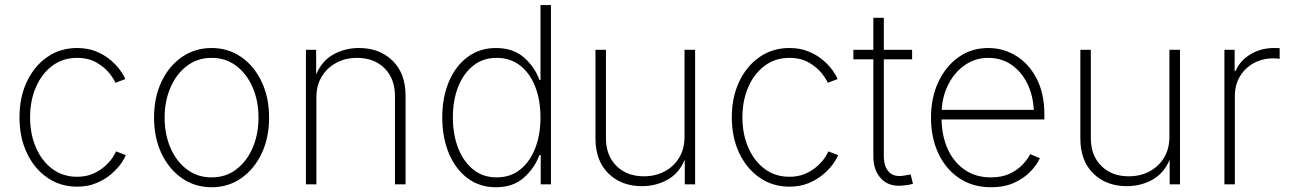

<svg xmlns="http://www.w3.org/2000/svg" viewBox="-20 -748 5238 779"><path d="M292.5 9.3Q225.1 9.3 172.4 -26.9Q119.6 -63 89.4 -126.5Q59.1 -189.9 59.1 -272Q59.1 -354 89.4 -417.5Q119.6 -481 172.4 -517.1Q225.1 -553.2 292.5 -553.2Q335.9 -553.2 369.9 -539.3Q403.8 -525.4 428.5 -504.4Q453.1 -483.4 468 -462.4Q482.9 -441.4 488.3 -427.2L448.2 -412.1Q443.8 -424.8 425.3 -449Q406.7 -473.1 373.5 -493.2Q340.3 -513.2 292.5 -513.2Q235.4 -513.2 192.6 -481.4Q149.9 -449.7 126 -395Q102.1 -340.3 102.1 -272Q102.1 -203.6 126 -148.9Q149.9 -94.2 192.6 -62.5Q235.4 -30.8 292.5 -30.8Q329.1 -30.8 356.9 -43Q384.8 -55.2 404.5 -72.8Q424.3 -90.3 435.8 -107.2Q447.3 -124 450.7 -133.8L490.2 -118.7Q485.4 -104.5 470.2 -83.3Q455.1 -62 430.2 -40.8Q405.3 -19.5 370.8 -5.1Q336.4 9.3 292.5 9.3Z M838.4 11.7Q771 11.7 718.3 -24.9Q665.5 -61.5 635.3 -125.2Q605 -189 605 -271Q605 -353 635.3 -416.7Q665.5 -480.5 718.3 -516.8Q771 -553.2 838.4 -553.2Q905.8 -553.2 958.5 -516.8Q1011.2 -480.5 1041.5 -416.5Q1071.8 -352.5 1071.8 -271Q1071.8 -189 1041.5 -125.2Q1011.2 -61.5 958.7 -24.9Q906.2 11.7 838.4 11.7ZM838.4 -28.3Q896 -28.3 938.7 -60.8Q981.4 -93.3 1005.1 -148.2Q1028.8 -203.1 1028.8 -271Q1028.8 -338.4 1005.1 -393.3Q981.4 -448.2 938.7 -480.7Q896 -513.2 838.4 -513.2Q781.2 -513.2 738.5 -480.7Q695.8 -448.2 671.9 -393.3Q647.9 -338.4 647.9 -271Q647.9 -203.1 671.6 -148.2Q695.3 -93.3 738.3 -60.8Q781.2 -28.3 838.4 -28.3Z M1263.7 -353.5V0H1221.2V-545.9H1262.7V-445.8Q1286.1 -501.5 1333 -527.3Q1379.9 -553.2 1437 -553.2Q1520 -553.2 1572.8 -501.7Q1625.5 -450.2 1625.5 -359.9V0H1582.5V-357.9Q1582.5 -428.7 1540.3 -470.9Q1498 -513.2 1428.7 -513.2Q1381.8 -513.2 1344.5 -493.2Q1307.1 -473.1 1285.4 -437.3Q1263.7 -401.4 1263.7 -353.5Z M1991.7 11.7Q1926.3 11.7 1877.4 -24.7Q1828.6 -61 1801.5 -125Q1774.4 -189 1774.4 -271.5Q1774.4 -353.5 1801.5 -417.2Q1828.6 -481 1877.7 -517.1Q1926.8 -553.2 1992.2 -553.2Q2062 -553.2 2106 -514.6Q2149.9 -476.1 2168.5 -423.8H2172.9V-727.5H2215.3V0H2173.8V-119.1H2168.5Q2149.4 -66.4 2105.7 -27.3Q2062 11.7 1991.7 11.7ZM1995.1 -28.3Q2050.8 -28.3 2090.6 -60.1Q2130.4 -91.8 2151.6 -147Q2172.9 -202.1 2172.9 -272Q2172.9 -341.3 2151.6 -396Q2130.4 -450.7 2090.6 -481.9Q2050.8 -513.2 1995.1 -513.2Q1939.5 -513.2 1899.7 -481.4Q1859.9 -449.7 1838.6 -395Q1817.4 -340.3 1817.4 -272Q1817.4 -203.1 1838.6 -147.9Q1859.9 -92.8 1899.7 -60.5Q1939.5 -28.3 1995.1 -28.3Z M2584.5 7.3Q2501 7.3 2448.5 -44.2Q2396 -95.7 2396 -186V-545.9H2438.5V-188Q2438.5 -117.2 2481 -75Q2523.4 -32.7 2592.3 -32.7Q2639.6 -32.7 2677 -52.7Q2714.4 -72.8 2735.8 -108.6Q2757.3 -144.5 2757.3 -192.4V-545.9H2800.3V0H2758.3V-100.1Q2734.9 -44.4 2688 -18.6Q2641.1 7.3 2584.5 7.3Z M3182.6 9.3Q3115.2 9.3 3062.5 -26.9Q3009.8 -63 2979.5 -126.5Q2949.2 -189.9 2949.2 -272Q2949.2 -354 2979.5 -417.5Q3009.8 -481 3062.5 -517.1Q3115.2 -553.2 3182.6 -553.2Q3226.1 -553.2 3260 -539.3Q3293.9 -525.4 3318.6 -504.4Q3343.3 -483.4 3358.2 -462.4Q3373 -441.4 3378.4 -427.2L3338.4 -412.1Q3334 -424.8 3315.4 -449Q3296.9 -473.1 3263.7 -493.2Q3230.5 -513.2 3182.6 -513.2Q3125.5 -513.2 3082.8 -481.4Q3040 -449.7 3016.1 -395Q2992.2 -340.3 2992.2 -272Q2992.2 -203.6 3016.1 -148.9Q3040 -94.2 3082.8 -62.5Q3125.5 -30.8 3182.6 -30.8Q3219.2 -30.8 3247.1 -43Q3274.9 -55.2 3294.7 -72.8Q3314.5 -90.3 3325.9 -107.2Q3337.4 -124 3340.8 -133.8L3380.4 -118.7Q3375.5 -104.5 3360.4 -83.3Q3345.2 -62 3320.3 -40.8Q3295.4 -19.5 3261 -5.1Q3226.6 9.3 3182.6 9.3Z M3680.7 -545.9V-507.3H3565.9V-116.2Q3565.9 -70.8 3587.4 -49.6Q3608.9 -28.3 3648.4 -35.6Q3660.2 -37.1 3674.8 -40.5L3684.1 -2.4Q3669.9 2.4 3651.4 3.9Q3591.3 12.7 3557.4 -20.8Q3523.4 -54.2 3523.4 -113.8V-507.3H3442.4V-545.9H3523.4V-675.8H3565.9V-545.9Z M4000.5 11.7Q3926.8 11.7 3872.1 -24.9Q3817.4 -61.5 3787.4 -125.2Q3757.3 -189 3757.3 -270.5Q3757.3 -352.1 3787.4 -415.8Q3817.4 -479.5 3869.6 -516.4Q3921.9 -553.2 3989.7 -553.2Q4051.3 -553.2 4103 -521.2Q4154.8 -489.3 4186 -429Q4217.3 -368.7 4217.3 -283.7V-263.2H3800.3Q3801.3 -195.8 3825.4 -142.8Q3849.6 -89.8 3894 -59.1Q3938.5 -28.3 4000.5 -28.3Q4045.4 -28.3 4077.1 -43.5Q4108.9 -58.6 4129.4 -80.6Q4149.9 -102.5 4159.7 -122.6L4199.2 -106.4Q4187 -79.1 4160.6 -51.8Q4134.3 -24.4 4094.5 -6.3Q4054.7 11.7 4000.5 11.7ZM3800.8 -302.2H4174.3Q4171.4 -362.3 4147.7 -409.9Q4124 -457.5 4083.5 -485.4Q4043 -513.2 3989.7 -513.2Q3938 -513.2 3896.5 -485.1Q3855 -457 3829.6 -409.2Q3804.2 -361.3 3800.8 -302.2Z M4551.8 7.3Q4468.3 7.3 4415.8 -44.2Q4363.3 -95.7 4363.3 -186V-545.9H4405.8V-188Q4405.8 -117.2 4448.2 -75Q4490.7 -32.7 4559.6 -32.7Q4606.9 -32.7 4644.3 -52.7Q4681.6 -72.8 4703.1 -108.6Q4724.6 -144.5 4724.6 -192.4V-545.9H4767.6V0H4725.6V-100.1Q4702.1 -44.4 4655.3 -18.6Q4608.4 7.3 4551.8 7.3Z M4947.8 0V-545.9H4989.3V-460.4H4993.2Q5011.2 -502 5053.5 -527.6Q5095.7 -553.2 5149.4 -553.2Q5155.3 -553.2 5160.9 -553Q5166.5 -552.7 5171.9 -552.7V-509.3Q5168.5 -509.8 5161.9 -510.5Q5155.3 -511.2 5147 -511.2Q5101.6 -511.2 5066.2 -491.5Q5030.8 -471.7 5010.5 -437.5Q4990.2 -403.3 4990.2 -358.9V0Z"/></svg>

Font: Inter Extra Light
Style: Regular
Weight: 200
Designer: Rasmus Andersson
Foundry: rsms
Version: Version 4.000;git-3c8e0fc